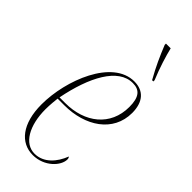

<svg xmlns="http://www.w3.org/2000/svg" viewBox="-250 -809 861 861"><g transform="rotate(45 181.0 -378.0)"><path d="M308 -606H316V-614C293 -669 275 -728 266 -766H236V-758C258 -704 275 -665 308 -606ZM167 10C240 10 291 -46 291 -86C291 -94 288 -98 286 -100C266 -47 226 0 168 0C104 0 62 -72 62 -176C62 -204 66 -240 67 -248H109C241 -248 349 -318 349 -439C349 -507 316 -546 256 -546C117 -546 34 -333 34 -179C34 -56 89 10 167 10ZM105 -258H69C100 -416 163 -536 256 -536C300 -536 321 -511 321 -449C321 -329 229 -258 105 -258Z"/></g></svg>

Font: Noto Serif Display Condensed Thin
Style: Italic
Weight: 100
Width: 3
Italic angle: -12°
Designer: Monotype Design Team
Foundry: Monotype Imaging Inc.
Version: Version 2.009